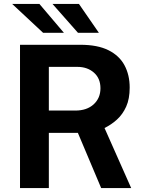

<svg xmlns="http://www.w3.org/2000/svg" viewBox="-20 -949 736 969"><path d="M81 0V-723H386Q472.5 -723 527.5 -695.5Q582.5 -668 608.5 -619.2Q634.5 -570.5 634.5 -507Q634.5 -450 616.8 -410.8Q599 -371.5 570.2 -345.5Q541.5 -319.5 507.5 -303L642 0H490.5L373 -278.5H226.5V0ZM226.5 -391H360Q418.5 -391 452.8 -422.5Q487 -454 487 -503.5Q487 -553.5 454 -582.5Q421 -611.5 370.5 -611.5H226.5ZM197.5 -783.5 41.5 -929H179L302.5 -783.5ZM373.5 -783.5 245 -929H378.5L479 -783.5Z"/></svg>

Font: Public Sans Thin
Style: Bold
Weight: 700
Version: Version 2.001